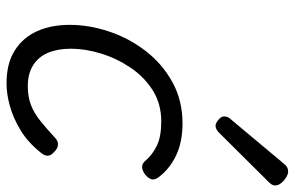

<svg xmlns="http://www.w3.org/2000/svg" viewBox="-177 -705 901 587"><g transform="rotate(90 273.5 -411.5)"><path d="M235 19Q174 19 134.5 -6Q95 -31 75.5 -74Q56 -117 56 -174Q56 -234 76.5 -295Q97 -356 136 -406.5Q175 -457 231 -488Q287 -519 357 -519Q414 -519 455 -499.5Q496 -480 521 -447Q531 -434 528 -424Q525 -414 514 -405Q502 -396 491 -395.5Q480 -395 471 -406Q452 -428 424.5 -441Q397 -454 351 -454Q298 -454 257 -428.5Q216 -403 187.5 -361Q159 -319 144 -271Q129 -223 129 -176Q129 -137 141.5 -107.5Q154 -78 180 -62Q206 -46 243 -46Q277 -46 302 -56Q327 -66 350.5 -85Q374 -104 402 -130Q413 -140 424.5 -138Q436 -136 444 -127Q455 -118 456 -108Q457 -98 447 -86Q415 -46 377.5 -23.5Q340 -1 303.5 9Q267 19 235 19ZM364 -620Q357 -620 346.5 -628.5Q336 -637 336 -646Q336 -652 338 -657Q340 -662 345 -667L478 -826Q485 -835 491 -838.5Q497 -842 504 -842Q512 -842 522 -836Q532 -830 539.5 -821Q547 -812 547 -802Q547 -796 544 -791.5Q541 -787 536 -782L388 -633Q376 -620 364 -620Z"/></g></svg>

Font: Playwrite CO Light
Style: Regular
Weight: 300
Version: Version 1.002